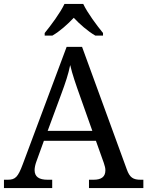

<svg xmlns="http://www.w3.org/2000/svg" viewBox="-20 -951 745 971"><path d="M206 -784V-771H245C283 -793 323 -829 353 -861C383 -829 424 -793 462 -771H501V-784C470 -822 422 -886 401 -931H306C285 -886 237 -822 206 -784ZM0 0H244V-42H221C177 -42 155 -57 155 -91C155 -102 158 -118 164 -134L202 -239H465L505 -127C510 -112 513 -101 513 -90C513 -57 493 -42 453 -42H430V0H705V-42H692C653 -42 636 -53 621 -95L395 -714H317L95 -120C71 -56 58 -42 19 -42H0ZM221 -289 289 -473C312 -535 325 -574 335 -622C346 -574 364 -523 385 -464L447 -289Z"/></svg>

Font: Noto Nastaliq Urdu
Style: Regular
Weight: 400
Designer: Monotype Design Team (Patrick Giasson: type design, Kamal Mansour: OpenType code, Glenda Bellarosa). Updated by Simon Co
Foundry: Monotype Imaging Inc., Simon Cozens
Version: Version 3.009